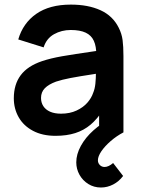

<svg xmlns="http://www.w3.org/2000/svg" viewBox="-20 -575 616 834"><path d="M418.5 239.5Q388 239.5 363.6 224.3Q339.2 209.1 325.2 184Q311.3 158.8 311.3 130.3Q311.3 95.1 331.2 58.7Q351.2 22.2 386 -8.8Q420.8 -39.9 463.5 -60.5L516.2 0Q486 15.9 460.6 38Q435.2 60.1 420.2 82.2Q405.3 104.3 405.3 121.2Q405.3 133.6 413.8 142Q422.2 150.3 434.3 150.3Q442.8 150.3 452.3 145.9Q461.9 141.5 471.3 133L514.7 189.3Q497 213.2 471.6 226.3Q446.2 239.5 418.5 239.5ZM221.2 15Q164.4 15 123.4 -6.7Q82.4 -28.4 61.2 -65.6Q40 -102.8 40 -148Q40 -208.2 69.8 -248.1Q99.5 -288.1 162.8 -309.5Q199.7 -321.9 249.8 -330.7Q299.9 -339.4 392.2 -352.7Q404.6 -354.6 417.2 -356.2Q429.8 -357.9 441.7 -359.8L398.3 -335.7Q398.6 -373.6 387.6 -397.6Q376.7 -421.6 352.2 -433.1Q327.7 -444.7 287.3 -444.7Q247.2 -444.7 214.5 -426.3Q181.8 -407.9 169.5 -369.2L59.3 -403.7Q79.8 -474.4 137.4 -514.7Q195 -555 287.7 -555Q362.9 -555 416.5 -530.6Q470.1 -506.2 495.7 -454.5Q508.8 -428.8 512.5 -401Q516.2 -373.2 516.2 -331.3V0H410.5V-117.2L428 -97.8Q403.1 -58.6 373.7 -33.7Q344.3 -8.8 306.9 3.1Q269.5 15 221.2 15ZM245 -81.2Q283.4 -81.2 312.6 -94.9Q341.8 -108.6 359.5 -129Q377.2 -149.4 384.3 -170.7Q391.9 -188.3 394.3 -211.4Q396.7 -234.4 396.7 -261.5V-271.7L433.7 -260.5L390 -253.4Q322.3 -243.1 286 -236.1Q249.7 -229.1 223.5 -220.5Q191.2 -208.6 174.7 -191.8Q158.2 -174.9 158.2 -149.5Q158.2 -129.3 168.2 -113.9Q178.2 -98.5 197.6 -89.8Q217.1 -81.2 245 -81.2Z"/></svg>

Font: Hauora
Style: Regular
Weight: 400
Designer: Wayne Shih
Foundry: WCYS
Version: Version 1.001